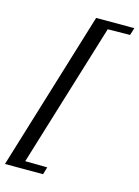

<svg xmlns="http://www.w3.org/2000/svg" viewBox="-142 -772 700 966"><g transform="rotate(15 208.0 -289.0)"><path d="M-17.5 125.5 235.5 -703H434.5L422.5 -664.5L306.5 -663L77.5 85.5L192.5 87L181 125.5Z"/></g></svg>

Font: Newsreader 24pt SemiBold
Style: Italic
Weight: 600
Italic angle: -17°
Designer: Hugues Gentile
Foundry: Production Type
Version: Version 1.003